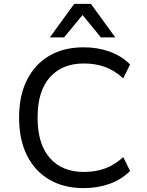

<svg xmlns="http://www.w3.org/2000/svg" viewBox="-20 -957 753 986"><path d="M409 9Q308 9 233.5 -34.5Q159 -78 118.5 -159Q78 -240 78 -353Q78 -466 118.5 -546.5Q159 -627 233 -670.5Q307 -714 409 -714Q482 -714 543 -692Q604 -670 648 -626L613 -555Q567 -596 518.5 -613.5Q470 -631 410 -631Q300 -631 236.5 -560.5Q173 -490 173 -353Q173 -217 236 -145.5Q299 -74 410 -74Q470 -74 518.5 -91.5Q567 -109 613 -150L648 -79Q604 -35 543 -13Q482 9 409 9ZM236 -765 361 -937H447L572 -765H498L404 -880L309 -765Z"/></svg>

Font: Nunito Sans 7pt
Style: Regular
Weight: 400
Designer: Vernon Adams
Foundry: Vernon Adams
Version: Version 3.101;gftools[0.9.27]